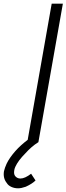

<svg xmlns="http://www.w3.org/2000/svg" viewBox="-103 -770 360 1040"><path d="M89.5 207.5Q71.5 225.5 36.5 241.5Q12.5 250 -5 250Q-25 250 -41.8 242.2Q-58.5 234.5 -66.5 221Q-87.5 195 -81.5 157.5Q-79 148 -75.8 138Q-72.5 128 -67.5 117.5Q-59.5 100.5 -47.2 83Q-35 65.5 -20.2 48.8Q-5.5 32 11.8 16.5Q29 1 47 -12.5L177 -750H237.5L105 0Q85 12.5 67.5 27.8Q50 43 34.5 60.5Q-4.5 99.5 -20 133.5Q-25 144.5 -26 154Q-29 173 -21 183.5Q-10 197 7.5 197Q32 197 65.5 171Z"/></svg>

Font: Russisch Sans Light
Style: Italic
Weight: 300
Italic angle: -10°
Designer: Michael Sharanda (font) & Cristiano Sobral (main changes)
Foundry: Michael Sharanda
Version: Version 2.00;September 8, 2020;FontCreator 13.0.0.2681 64-bi